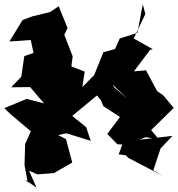

<svg xmlns="http://www.w3.org/2000/svg" viewBox="-53 -793 828 893"><path d="M660 -1 694 -103 702 -111 749 -161 595 -143 626 -155 686 -145 650 -188 755 -291 707 -349 678 -369 626 -466 570 -461 645 -561 658 -564 569 -614 623 -728 611 -773 586 -640 504 -614 482 -565 428 -550 385 -444 330 -388 341 -460 279 -484 285 -531 246 -631 261 -663 220 -764 180 -737 98 -717 52 -700 -9 -600 90 -607 103 -547 60 -532 46 -436 -1 -387 87 -388 152 -312 71 -333 -33 -290 -3 -261 122 -156 95 -192 64 -124 61 -25 76 56 63 42 117 80 82 1 121 18 198 12 283 -37 254 -146 217 -165 256 -173 369 -138 348 -201 283 -254 398 -349 447 -289 513 -325 471 -399 539 -335 468 -395 408 -346 428 -299 505 -249 446 -170 493 -122 516 -121 499 -75 532 -71 543 -59 593 -33 704 25Z"/></svg>

Font: Hussar Lance
Style: Regular
Weight: 700
Foundry: Cannot Into Space Fonts, PlusOne Fonts
Version: Version 2.27